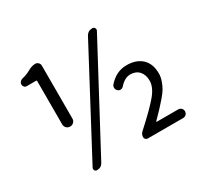

<svg xmlns="http://www.w3.org/2000/svg" viewBox="-157 -949 1216 1164"><g transform="rotate(-30 451.0 -367.0)"><path d="M199.2 -297.9Q185.5 -297.9 175.3 -308.1Q165 -318.4 165 -333V-637.7Q165 -641.6 160.2 -641.6H94.7Q85 -641.6 78.1 -648.9Q71.3 -656.2 71.3 -665Q71.3 -675.8 77.6 -683.6Q84 -691.4 93.8 -694.3Q127.9 -702.1 153.3 -716.8Q181.6 -733.4 207 -733.4Q218.8 -733.4 227.5 -724.6Q236.3 -715.8 236.3 -704.1V-333Q236.3 -318.4 226.1 -308.1Q215.8 -297.9 201.2 -297.9ZM210 12.7Q199.2 12.7 193.4 3.9Q191.4 -1 191.4 -4.9Q191.4 -9.8 193.4 -13.7L568.4 -719.7Q583 -747.1 614.3 -747.1Q625 -747.1 630.4 -737.8Q635.7 -728.5 630.9 -719.7L253.9 -13.7Q240.2 12.7 210 12.7ZM571.3 0Q563.5 0 557.1 -5.9Q550.8 -11.7 550.8 -20.5Q550.8 -41 566.4 -54.7Q671.9 -150.4 714.4 -201.7Q756.8 -252.9 756.8 -297.9Q756.8 -339.8 734.4 -364.7Q711.9 -389.6 672.9 -389.6Q633.8 -389.6 597.7 -348.6Q589.8 -339.8 578.6 -338.9Q567.4 -337.9 558.6 -345.7Q547.9 -355.5 547.9 -369.1Q547.9 -379.9 554.7 -387.7Q608.4 -449.2 681.6 -449.2Q749 -449.2 788.1 -412.6Q827.1 -376 827.1 -307.6Q827.1 -284.2 818.4 -258.8Q809.6 -233.4 798.8 -214.4Q788.1 -195.3 762.2 -165Q736.3 -134.8 720.7 -118.7Q705.1 -102.5 668 -64.5Q667 -63.5 667.5 -62Q668 -60.5 668.9 -60.5H819.3Q832 -60.5 840.8 -51.8Q849.6 -43 849.6 -30.3Q849.6 -17.6 840.8 -8.8Q832 0 819.3 0Z"/></g></svg>

Font: Gen Jyuu GothicL Regular
Style: Regular
Weight: 400
Designer: [Source Han Sans]
Ryoko NISHIZUKA  (kana & ideographs); Paul D. Hunt (Latin, Greek & Cyrillic); Wenlong ZHANG  (bopomofo
Version: Version 1.002.20150607